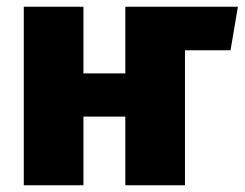

<svg xmlns="http://www.w3.org/2000/svg" viewBox="-20 -553 730 573"><path d="M690 -533H354V-334H229V-533H51V0H229V-205H354V0H532V-403H668Z"/></svg>

Font: Fira Sans ExtraBold
Style: Regular
Weight: 800
Designer: bBox Type GmbH & Carrois Corporate GbR & Edenspiekermann AG
Foundry: bBox Type GmbH & Carrois Corporate GbR & Edenspiekermann AG
Version: Version 4.300;PS 004.300;hotconv 1.0.88;makeotf.lib2.5.64775